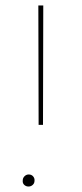

<svg xmlns="http://www.w3.org/2000/svg" viewBox="-20 -678 299 701"><path d="M121 -222 120 -658H138L137 -222ZM63 -19Q63 -28 69.5 -34.5Q76 -41 85 -41Q95 -41 101 -34Q107 -27 106 -18Q106 -9 99.5 -3Q93 3 84 3Q75 3 68.5 -3Q62 -9 63 -19Z"/></svg>

Font: EauTest Thin
Style: Italic
Weight: 250
Italic angle: -12°
Designer: Christian Thalmann (Catharsis Fonts)
Version: Version 0.001;PS 000.001;hotconv 1.0.88;makeotf.lib2.5.64775